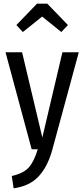

<svg xmlns="http://www.w3.org/2000/svg" viewBox="-20 -811 458 1043"><path d="M264 3Q239 94 190 147Q141 200 54 212L44 145Q107 131 136 99Q165 67 185 0H152L10 -527H100L210 -64L319 -527H408ZM69 -675 181 -791H237L349 -675L313 -637L209 -721L104 -637Z"/></svg>

Font: Fira Sans Compressed
Style: Regular
Weight: 400
Width: 1
Designer: bBox Type GmbH & Carrois Corporate GbR & Edenspiekermann AG
Foundry: bBox Type GmbH & Carrois Corporate GbR & Edenspiekermann AG
Version: Version 4.301